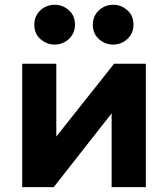

<svg xmlns="http://www.w3.org/2000/svg" viewBox="-20 -766 688 786"><path d="M71 0V-505H210.5V-207L447 -505H577V0H437V-302L200 0ZM204 -583.5Q171 -583.5 145.8 -605.8Q120.5 -628 120.5 -665Q120.5 -689.5 132.2 -708Q144 -726.5 163 -736.5Q182 -746.5 204 -746.5Q236.5 -746.5 261.8 -724.2Q287 -702 287 -665Q287 -640.5 275.2 -622.2Q263.5 -604 244.5 -593.8Q225.5 -583.5 204 -583.5ZM443.5 -583.5Q410.5 -583.5 385.2 -605.8Q360 -628 360 -665Q360 -689.5 371.8 -708Q383.5 -726.5 402.5 -736.5Q421.5 -746.5 443.5 -746.5Q476 -746.5 501.2 -724.2Q526.5 -702 526.5 -665Q526.5 -640.5 514.8 -622.2Q503 -604 484 -593.8Q465 -583.5 443.5 -583.5Z"/></svg>

Font: Geologica Roman SemiBold
Style: Regular
Weight: 600
Designer: Sindre Bremnes, Frode Helland
Foundry: Monokrom Skriftforlag AS
Version: Version 1.010;gftools[0.9.28]